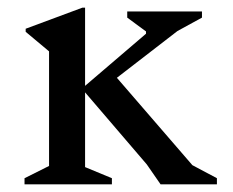

<svg xmlns="http://www.w3.org/2000/svg" viewBox="-20 -481 609 501"><path d="M44 0V-16L108 -48V-347L47 -398V-406L195 -461H202V-257L361 -393V-399L312 -435V-451H507V-435L443 -400L285 -278L482 -50L546 -16V0H399L363 -52L202 -240V-45L272 -16V0Z"/></svg>

Font: Spectral Medium
Style: Regular
Weight: 500
Designer: Jean-Baptiste Levee
Foundry: Production Type
Version: Version 2.001